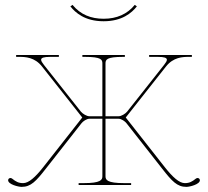

<svg xmlns="http://www.w3.org/2000/svg" viewBox="-20 -740 832 768"><path d="M394.5 -665C344 -665 302 -681.5 270 -720.5L261.5 -714.5C281.5 -689.5 319 -655 394.5 -655C468 -655 506.5 -688 527.5 -714.5L519 -720.5C489 -683.5 447 -665 394.5 -665ZM309.5 -520V-512.5H319.5C385.5 -512.5 389.5 -501.5 389.5 -486V-275H337.5C326.5 -275 310.5 -285 303.5 -293.5L156 -480C148.5 -489.5 144.5 -496 144.5 -501C144.5 -509 155.5 -512.5 180.5 -512.5H215.5V-520H44.5V-512.5H57C81 -512.5 118.5 -511.5 148 -474L309 -270L153 -71.5C121 -31 95 -7.5 72.5 -7.5C53.5 -7.5 43 -14 28.5 -25.5C26.5 -27 24 -28 22 -28C17 -28 12.5 -24.5 12.5 -19C12.5 -2.5 53.5 7.5 66.5 7.5C103.5 7.5 124 -15 163.5 -65.5L306 -247C311.5 -254.5 326.5 -265 337.5 -265H389.5V-35C389.5 -20.5 383 -7.5 314.5 -7.5H294.5V0H504.5V-7.5H477C408.5 -7.5 402 -20.5 402 -35V-265H454.5C465.5 -265 480.5 -254.5 486 -247L628.5 -65.5C668 -15 688.5 7.5 725.5 7.5C738.5 7.5 779.5 -2.5 779.5 -19C779.5 -24.5 775 -28 770 -28C768 -28 765.5 -27 763.5 -25.5C749 -14 738.5 -7.5 719.5 -7.5C697 -7.5 671 -31 639 -71.5L483 -270L644 -474C673.5 -511.5 711 -512.5 735 -512.5H747.5V-520H576.5V-512.5H611.5C636.5 -512.5 647.5 -509 647.5 -501C647.5 -496 643.5 -489.5 636 -480L488.5 -293.5C481.5 -285 465.5 -275 454.5 -275H402V-486C402 -501.5 406 -512.5 472 -512.5H479.5V-520Z"/></svg>

Font: Znikomit
Style: Regular
Weight: 100
Designer: gluk
Foundry: gluk
Version: Version 0.55